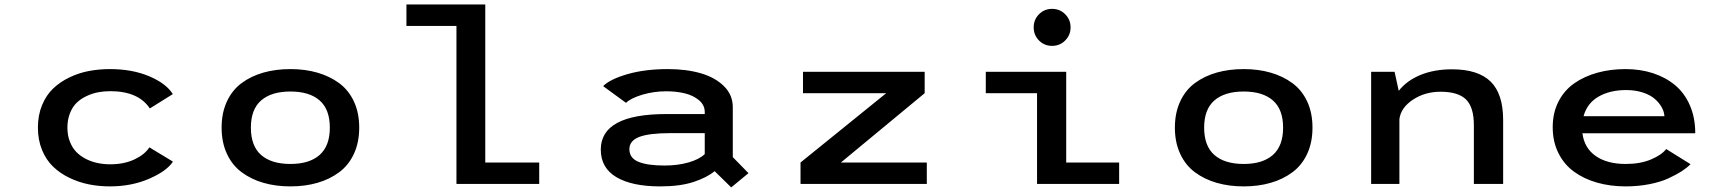

<svg xmlns="http://www.w3.org/2000/svg" viewBox="-20 -820 7690 856"><path d="M751 -99.5Q724 -57.5 645.2 -23.2Q566.5 11 470 11Q421.5 11 376.5 2Q331.5 -7 289.8 -27Q248 -47 217 -76.8Q186 -106.5 167.5 -151.2Q149 -196 149 -251Q149 -306.5 167.5 -351.2Q186 -396 217 -425.5Q248 -455 289.8 -475Q331.5 -495 376.5 -503.5Q421.5 -512 470 -512Q569.5 -512 645.2 -480Q721 -448 750.5 -400.5L648 -336.5Q597 -413.5 471.5 -413.5Q443 -413.5 417 -408.5Q391 -403.5 365.5 -391.5Q340 -379.5 321.5 -361.5Q303 -343.5 291.8 -315Q280.5 -286.5 280.5 -251Q280.5 -216 291.8 -187.8Q303 -159.5 321.8 -141Q340.5 -122.5 365.5 -110.2Q390.5 -98 417 -92.8Q443.5 -87.5 471.5 -87.5Q533.5 -87.5 579.8 -109.5Q626 -131.5 646 -163Z M1275 11Q1209.5 11 1154.8 -4.8Q1100 -20.5 1057.8 -51.8Q1015.5 -83 991.8 -134Q968 -185 968 -251Q968 -317 991.8 -368Q1015.5 -419 1057.8 -450Q1100 -481 1154.8 -496.5Q1209.5 -512 1275 -512Q1340 -512 1394.8 -496.2Q1449.5 -480.5 1491.8 -449.5Q1534 -418.5 1557.8 -367.8Q1581.5 -317 1581.5 -251Q1581.5 -185 1557.8 -134Q1534 -83 1491.8 -51.8Q1449.5 -20.5 1394.8 -4.8Q1340 11 1275 11ZM1275 -89Q1359.5 -89 1405 -129.2Q1450.5 -169.5 1450.5 -251Q1450.5 -332.5 1405 -372.2Q1359.5 -412 1275 -412Q1190 -412 1144.2 -372.2Q1098.5 -332.5 1098.5 -251Q1098.5 -169 1144.2 -129Q1190 -89 1275 -89Z M2143.5 -95.5H2384V0H2015V-704.5H1792V-800H2143.5Z M2958 -512Q3039.5 -512 3103.8 -493.5Q3168 -475 3207.5 -436Q3247 -397 3247 -342.5V-119.5L3317 -48L3240 15.5L3166 -57Q3133 -29 3072.8 -9Q3012.5 11 2923.5 11Q2797.5 11 2728 -30.2Q2658.5 -71.5 2658.5 -153Q2658.5 -311.5 2951 -311.5H3122V-320.5Q3122 -351.5 3096.5 -373Q3071 -394.5 3033.2 -403.8Q2995.5 -413 2950 -413Q2895 -413 2843.8 -397.8Q2792.5 -382.5 2771 -361.5L2669 -436Q2699.5 -467 2777.8 -489.5Q2856 -512 2958 -512ZM2942.5 -82Q3002 -82 3049.8 -95.8Q3097.5 -109.5 3122 -133V-226.5H2970Q2874 -226.5 2830 -209.5Q2786 -192.5 2786 -155Q2786 -115.5 2826 -98.8Q2866 -82 2942.5 -82Z M3729 -95.5H4112V0H3549V-95.5L3931 -404.5H3560V-500H4102.5V-404.5Z M4729 -639.5Q4705 -615.5 4670.5 -615.5Q4636 -615.5 4612.2 -639.5Q4588.5 -663.5 4588.5 -698Q4588.5 -732.5 4612.2 -756.5Q4636 -780.5 4670.5 -780.5Q4705 -780.5 4729 -756.5Q4753 -732.5 4753 -698Q4753 -663.5 4729 -639.5ZM4733.5 -95.5H4969.5V0H4603.5V-404.5H4375V-500H4733.5Z M5525 11Q5459.5 11 5404.8 -4.8Q5350 -20.5 5307.8 -51.8Q5265.5 -83 5241.8 -134Q5218 -185 5218 -251Q5218 -317 5241.8 -368Q5265.5 -419 5307.8 -450Q5350 -481 5404.8 -496.5Q5459.5 -512 5525 -512Q5590 -512 5644.8 -496.2Q5699.5 -480.5 5741.8 -449.5Q5784 -418.5 5807.8 -367.8Q5831.5 -317 5831.5 -251Q5831.5 -185 5807.8 -134Q5784 -83 5741.8 -51.8Q5699.5 -20.5 5644.8 -4.8Q5590 11 5525 11ZM5525 -89Q5609.5 -89 5655 -129.2Q5700.5 -169.5 5700.5 -251Q5700.5 -332.5 5655 -372.2Q5609.5 -412 5525 -412Q5440 -412 5394.2 -372.2Q5348.5 -332.5 5348.5 -251Q5348.5 -169 5394.2 -129Q5440 -89 5525 -89Z M6093 0V-500H6197.5L6216 -415Q6251.5 -460.5 6312.8 -485.8Q6374 -511 6453.5 -511Q6570 -511 6625.8 -456.2Q6681.5 -401.5 6681.5 -285V0H6551V-262Q6551 -342 6516 -376.5Q6481 -411 6402.5 -411Q6333 -411 6279.2 -375.5Q6225.5 -340 6219 -289V0Z M7517 -88Q7500.5 -71.5 7477 -56.2Q7453.5 -41 7418.2 -24.8Q7383 -8.5 7333.2 1.2Q7283.5 11 7228 11Q7159 11 7100.2 -5.8Q7041.5 -22.5 6997.2 -54.8Q6953 -87 6927.8 -137.8Q6902.5 -188.5 6902.5 -253Q6902.5 -317 6928.2 -367.2Q6954 -417.5 6999 -448.8Q7044 -480 7102 -496Q7160 -512 7227 -512Q7293 -512 7349.2 -493.8Q7405.5 -475.5 7447.8 -440.5Q7490 -405.5 7514 -350.5Q7538 -295.5 7538 -226H7035Q7043 -160.5 7093.8 -124.8Q7144.5 -89 7228 -89Q7293 -89 7340.5 -109Q7388 -129 7408.5 -155.5ZM7230 -418.5Q7157.5 -418.5 7106.8 -389.2Q7056 -360 7040 -302H7400.5Q7399.5 -321.5 7388.8 -341.2Q7378 -361 7358 -378.8Q7338 -396.5 7304.5 -407.5Q7271 -418.5 7230 -418.5Z"/></svg>

Font: League Mono Wide Medium
Style: Regular
Weight: 500
Width: 8
Designer: Tyler Finck
Foundry: The League of Moveable Type / Tyler Finck
Version: Version 2.210